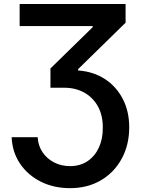

<svg xmlns="http://www.w3.org/2000/svg" viewBox="-20 -748 725 983"><path d="M39.6 -45.4H172.9Q175.3 -1.5 198.2 32Q221.2 65.4 257.8 84Q294.4 102.5 338.4 102.5Q390.6 102.5 428.5 76.9Q466.3 51.3 486.6 6.8Q506.8 -37.6 506.3 -93.8Q506.8 -157.2 481.4 -203.1Q456.1 -249 411.4 -273.9Q366.7 -298.8 309.1 -298.8H238.3V-397.5L454.6 -608.9V-614.7H80.6V-727.5H623V-631.8L379.9 -394V-387.2Q457.5 -381.8 516.4 -343.8Q575.2 -305.7 608.4 -241.9Q641.6 -178.2 641.6 -96.2Q641.6 -5.9 603 64.7Q564.5 135.3 496.3 175.3Q428.2 215.3 338.4 215.3Q255.4 215.3 189 182.1Q122.6 148.9 82.8 90.1Q43 31.2 39.6 -45.4Z"/></svg>

Font: Inter Semi Bold
Style: Regular
Weight: 600
Designer: Rasmus Andersson
Foundry: rsms
Version: Version 4.000;git-e0f93cc